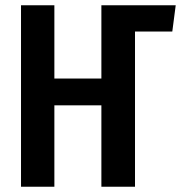

<svg xmlns="http://www.w3.org/2000/svg" viewBox="-20 -711 690 731"><path d="M649 -691 636 -591H494V0H366V-310H187V0H60V-691H187V-412H366V-691Z"/></svg>

Font: Fira Sans Extra Condensed Medium
Style: Regular
Weight: 500
Width: 1
Designer: Carrois Corporate & Edenspiekermann AG
Foundry: Carrois Corporate GbR & Edenspiekermann AG
Version: Version 4.203